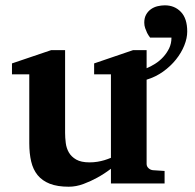

<svg xmlns="http://www.w3.org/2000/svg" viewBox="-20 -688 732 720"><path d="M682.1 -569.8Q682.1 -544.9 671.1 -517.6Q660.2 -490.2 639.9 -464.8Q619.6 -439.5 591.6 -419.4Q563.5 -399.4 529.8 -389.2V-73.2Q529.8 -64 536.9 -57.4Q543.9 -50.8 553.2 -49.8L597.2 -46.9V0H396V-55.2Q371.1 -36.1 344.2 -21.5Q321.3 -8.8 293.5 1.7Q265.6 12.2 237.8 12.2Q195.3 12.2 166.7 1Q138.2 -10.3 121.1 -31.2Q104 -52.2 96.9 -82.5Q89.8 -112.8 89.8 -150.9V-409.2H24.9V-450.2L171.9 -500H224.1V-189.9Q224.1 -171.4 226.6 -151.9Q229 -132.3 238.3 -116.2Q247.6 -100.1 265.9 -89.6Q284.2 -79.1 315.9 -79.1Q331.5 -79.1 345.9 -81.5Q360.4 -84 371.6 -87.4Q384.3 -91.3 396 -96.2V-409.2H333V-450.2L479 -500H529.8V-432.1Q545.4 -438.5 562 -449Q578.6 -459.5 592 -474.1Q605.5 -488.8 614.3 -506.8Q623 -524.9 623 -546.9H543Q536.6 -555.2 531.7 -564.5Q527.8 -572.8 524.4 -582.5Q521 -592.3 521 -603Q521 -621.1 528.1 -633.5Q535.2 -646 546.4 -653.8Q557.6 -661.6 571.3 -664.8Q585 -668 598.1 -668Q634.8 -668 658.4 -643.3Q682.1 -618.7 682.1 -569.8Z"/></svg>

Font: Charis SIL Phon
Style: Bold
Weight: 700
Foundry: SIL International
Version: Version 5.000